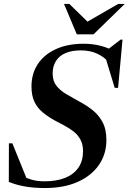

<svg xmlns="http://www.w3.org/2000/svg" viewBox="-20 -938 650 970"><path d="M532 -621Q506 -651 470.2 -667.2Q434.5 -683.5 387.5 -683.5Q343.5 -683.5 311.5 -670Q279.5 -656.5 262.8 -630Q246 -603.5 246 -566Q246 -529.5 264.5 -505.5Q283 -481.5 313.2 -463.5Q343.5 -445.5 379 -426Q414.5 -407.5 446 -383Q477.5 -358.5 497.5 -322.2Q517.5 -286 517.5 -230Q517.5 -159.5 479.8 -104.8Q442 -50 372.5 -19Q303 12 206.5 12Q151.5 12 107 4.2Q62.5 -3.5 24.5 -19L25 -214H42.5L123.5 -14L75.5 -58Q106.5 -40.5 136.5 -31.2Q166.5 -22 204.5 -22Q266.5 -22 310 -39.8Q353.5 -57.5 376.5 -91.5Q399.5 -125.5 399.5 -173.5Q399.5 -208 386.8 -232Q374 -256 352.5 -273Q331 -290 305.5 -303.5Q280 -317 254.5 -330.5Q221 -349.5 194.8 -371.2Q168.5 -393 153.8 -424.2Q139 -455.5 139 -501Q139 -566 171.2 -614.5Q203.5 -663 262.8 -690Q322 -717 402 -717Q450 -717 491.5 -705.8Q533 -694.5 577 -670L517.5 -682.5L589.5 -738H599L576.5 -494H559.5L507 -667ZM610 -918 452.5 -764.5H368L303.5 -918H330.5L437 -814H396.5L577 -918Z"/></svg>

Font: Newsreader 60pt SemiBold
Style: Italic
Weight: 600
Italic angle: -17°
Designer: Hugues Gentile
Foundry: Production Type
Version: Version 1.003